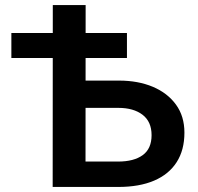

<svg xmlns="http://www.w3.org/2000/svg" viewBox="-20 -740 782 760"><path d="M188.5 0 189 -720H319L318.5 -100.5H447.5Q510 -100.5 545 -126Q580 -151.5 580 -205Q580 -258.5 544.2 -285.8Q508.5 -313 448.5 -313H237V-421H451Q526.5 -421 584.8 -396.5Q643 -372 676.5 -326Q710 -280 710 -215Q710 -146 679.2 -98Q648.5 -50 590 -25Q531.5 0 448 0ZM25 -510.5V-609.5H482.5V-510.5Z"/></svg>

Font: Geologica Cursive Medium
Style: Regular
Weight: 500
Designer: Sindre Bremnes, Frode Helland
Foundry: Monokrom Skriftforlag AS
Version: Version 1.010;gftools[0.9.28]